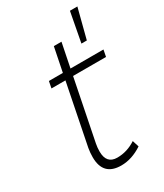

<svg xmlns="http://www.w3.org/2000/svg" viewBox="-187 -817 763 893"><g transform="rotate(-30 194.5 -370.5)"><path d="M343 -583H314L344 -742H384ZM192 1Q95 1 95 -99Q95 -123 99 -146L164 -472H89L96 -508H171L197 -637H238L212 -508H389L382 -472H205L140 -147Q136 -127 136 -106Q136 -40 194 -40Q247 -40 294 -71L305 -36Q249 1 192 1Z"/></g></svg>

Font: Argentum Sans ExtraLight
Style: Italic
Weight: 200
Italic angle: -11°
Designer: Julieta Ulanovsky (font), Cristiano Sobral (main changes and remaster)
Foundry: Julieta Ulanovsky (font), Cristiano Sobral (main changes and remaster)
Version: Version 2.007;June 15, 2022;FontCreator 14.0.0.2814 64-bit; 